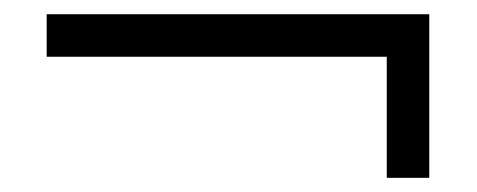

<svg xmlns="http://www.w3.org/2000/svg" viewBox="-20 -440 673 271"><path d="M585.9 -189V-419.9H45.9V-359.9H525.9V-189Z"/></svg>

Font: Galatia SIL
Style: Regular
Weight: 400
Designer: Development by SIL's NRSI team
Version: Version 2.1